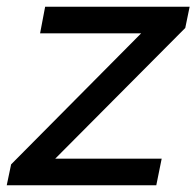

<svg xmlns="http://www.w3.org/2000/svg" viewBox="-34 -550 583 570"><path d="M516 -467 130 -79H446L430 0H-14L-1 -62L385 -451H85L100 -530H529Z"/></svg>

Font: Idrija
Style: Italic
Weight: 500
Italic angle: -11.3°
Designer: Julieta Ulanovsky
Foundry: Julieta Ulanovsky
Version: Version 7.200